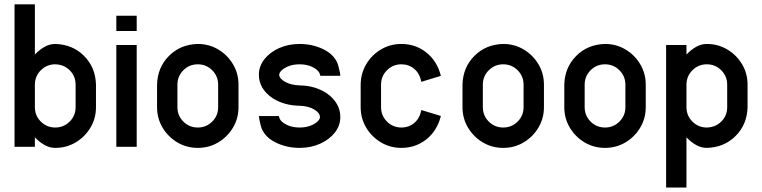

<svg xmlns="http://www.w3.org/2000/svg" viewBox="-20 -676 3509 884"><path d="M328.1 -286.1Q328.1 -325.2 301.3 -352.1Q274.4 -378.9 234.4 -379.9Q195.3 -379.9 168 -352.5Q140.6 -325.2 140.6 -286.1V-182.6Q140.6 -143.6 168 -116.2Q195.3 -88.9 234.4 -88.9Q273.4 -88.9 300.8 -116.2Q328.1 -143.6 328.1 -182.6ZM421.9 -286.1V-182.6Q421.9 -130.9 396.5 -88.4Q371.1 -45.9 328.6 -20.5Q286.1 4.9 234.4 4.9Q209 4.9 185.3 -8.3Q161.6 -21.5 140.6 -43.9V0H46.9V-656.2H140.6V-424.8Q161.6 -447.3 185.3 -460.4Q209 -473.6 234.4 -473.6Q314 -471.7 366.9 -418.7Q419.9 -365.7 421.9 -286.1Z M609.4 -468.8V0H515.6V-468.8ZM515.6 -533.2V-603.5H609.4V-533.2Z M984.4 -286.1Q984.4 -325.2 957 -352.5Q929.7 -379.9 890.6 -379.9Q851.6 -379.9 824.2 -352.5Q796.9 -325.2 796.9 -286.1V-182.6Q796.9 -143.6 824.2 -116.2Q851.6 -88.9 890.6 -88.9Q929.7 -88.9 957 -116.2Q984.4 -143.6 984.4 -182.6ZM1078.1 -286.1V-182.6Q1078.1 -130.9 1052.7 -88.4Q1027.3 -45.9 984.9 -20.5Q942.4 4.9 890.6 4.9Q838.9 4.9 796.4 -20.5Q753.9 -45.9 728.5 -88.4Q703.1 -130.9 703.1 -182.6V-286.1Q705.1 -365.7 758.1 -418.7Q811 -471.7 890.6 -473.6Q942.4 -473.6 984.9 -448.2Q1027.3 -422.9 1052.7 -380.4Q1078.1 -337.9 1078.1 -286.1Z M1484.9 -246.1Q1546.9 -201.7 1546.9 -136.7Q1546.9 -97.7 1521.5 -65.4Q1496.1 -33.2 1453.6 -14.2Q1411.1 4.9 1359.4 4.9Q1301.3 4.9 1251.5 -18.8Q1201.7 -42.5 1184.1 -85.9Q1182.6 -90.3 1180.4 -98.6Q1178.2 -106.9 1176.3 -115.7Q1174.3 -124.5 1173.3 -130.9Q1172.9 -132.8 1172.4 -139.2Q1172.4 -140.1 1171.9 -140.6V-141.6H1263.7L1268.1 -128.4Q1275.9 -113.3 1300.8 -101.1Q1325.7 -88.9 1359.4 -88.9Q1386.7 -88.9 1407.7 -96.7Q1428.7 -104.5 1440.9 -115.7Q1453.1 -127 1453.1 -136.7Q1453.1 -155.8 1427.2 -171.6Q1401.4 -187.5 1360.4 -189Q1290 -189.9 1236.3 -223.1Q1171.9 -266.6 1171.9 -332Q1171.9 -371.1 1197.3 -403.3Q1222.7 -435.5 1265.1 -454.6Q1307.6 -473.6 1359.4 -473.6Q1417.5 -473.6 1467.3 -450Q1517.1 -426.3 1534.7 -382.8Q1536.1 -378.4 1538.3 -370.1Q1540.5 -361.8 1542.5 -353Q1544.4 -344.2 1545.9 -338.4Q1545.9 -335.9 1546.4 -329.6Q1546.4 -328.6 1546.9 -328.1V-327.1H1455.1L1450.7 -340.3Q1442.9 -355.5 1418 -367.7Q1393.1 -379.9 1359.4 -379.9Q1332 -379.9 1311 -372.1Q1290 -364.3 1277.8 -353Q1265.6 -341.8 1265.6 -332Q1265.6 -314.5 1292.5 -299.3Q1319.3 -284.2 1360.8 -282.7Q1431.6 -281.7 1484.9 -246.1Z M1919.9 -169.4 2009.8 -142.1Q1993.2 -74.7 1943.6 -34.9Q1894 4.9 1828.1 4.9Q1776.4 4.9 1733.9 -20.5Q1691.4 -45.9 1666 -88.4Q1640.6 -130.9 1640.6 -182.6V-286.1Q1641.1 -338.4 1666.3 -380.6Q1691.4 -422.9 1733.9 -448.2Q1776.4 -473.6 1828.1 -473.6Q1894 -473.6 1943.6 -433.8Q1993.2 -394 2009.8 -326.7L1919.9 -299.3Q1912.6 -337.4 1887.5 -358.6Q1862.3 -379.9 1828.1 -379.9Q1789.1 -379.9 1761.7 -352.5Q1734.4 -325.2 1734.4 -286.1V-182.6Q1734.4 -143.6 1761.7 -116.2Q1789.1 -88.9 1828.1 -88.9Q1862.3 -88.9 1887.5 -110.1Q1912.6 -131.3 1919.9 -169.4Z M2390.6 -286.1Q2390.6 -325.2 2363.3 -352.5Q2335.9 -379.9 2296.9 -379.9Q2257.8 -379.9 2230.5 -352.5Q2203.1 -325.2 2203.1 -286.1V-182.6Q2203.1 -143.6 2230.5 -116.2Q2257.8 -88.9 2296.9 -88.9Q2335.9 -88.9 2363.3 -116.2Q2390.6 -143.6 2390.6 -182.6ZM2484.4 -286.1V-182.6Q2484.4 -130.9 2459 -88.4Q2433.6 -45.9 2391.1 -20.5Q2348.6 4.9 2296.9 4.9Q2245.1 4.9 2202.6 -20.5Q2160.2 -45.9 2134.8 -88.4Q2109.4 -130.9 2109.4 -182.6V-286.1Q2111.3 -365.7 2164.3 -418.7Q2217.3 -471.7 2296.9 -473.6Q2348.6 -473.6 2391.1 -448.2Q2433.6 -422.9 2459 -380.4Q2484.4 -337.9 2484.4 -286.1Z M2859.4 -286.1Q2859.4 -325.2 2832 -352.5Q2804.7 -379.9 2765.6 -379.9Q2726.6 -379.9 2699.2 -352.5Q2671.9 -325.2 2671.9 -286.1V-182.6Q2671.9 -143.6 2699.2 -116.2Q2726.6 -88.9 2765.6 -88.9Q2804.7 -88.9 2832 -116.2Q2859.4 -143.6 2859.4 -182.6ZM2953.1 -286.1V-182.6Q2953.1 -130.9 2927.7 -88.4Q2902.3 -45.9 2859.9 -20.5Q2817.4 4.9 2765.6 4.9Q2713.9 4.9 2671.4 -20.5Q2628.9 -45.9 2603.5 -88.4Q2578.1 -130.9 2578.1 -182.6V-286.1Q2580.1 -365.7 2633.1 -418.7Q2686 -471.7 2765.6 -473.6Q2817.4 -473.6 2859.9 -448.2Q2902.3 -422.9 2927.7 -380.4Q2953.1 -337.9 2953.1 -286.1Z M3328.1 -182.6V-286.1Q3328.1 -325.2 3300.8 -352.5Q3273.4 -379.9 3234.4 -379.9Q3195.3 -379.9 3168 -352.5Q3140.6 -325.2 3140.6 -286.1V-182.6Q3140.6 -143.6 3168 -116.2Q3195.3 -88.9 3234.4 -88.9Q3274.4 -89.8 3301.3 -116.7Q3328.1 -143.6 3328.1 -182.6ZM3421.9 -182.6Q3419.9 -103 3366.9 -50Q3314 2.9 3234.4 4.9Q3209 4.9 3185.3 -8.3Q3161.6 -21.5 3140.6 -43.9V187.5H3046.9V-468.8H3140.6V-424.8Q3161.6 -447.3 3185.3 -460.4Q3209 -473.6 3234.4 -473.6Q3286.1 -473.6 3328.6 -448.2Q3371.1 -422.9 3396.5 -380.4Q3421.9 -337.9 3421.9 -286.1Z"/></svg>

Font: Lambda
Style: Regular
Weight: 400
Designer: GGBotNet
Version: 0.22